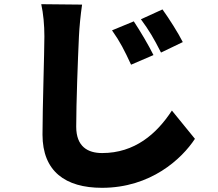

<svg xmlns="http://www.w3.org/2000/svg" viewBox="-20 -818 1040 917"><path d="M619 -716 515 -673C554 -618 574 -578 606 -509L713 -555C691 -600 649 -671 619 -716ZM756 -773 653 -726C692 -673 714 -636 749 -567L853 -617C831 -661 787 -730 756 -773ZM372 -796 177 -798C187 -753 192 -698 192 -644C192 -569 183 -301 183 -175C183 0 292 79 467 79C700 79 848 -59 911 -155L801 -290C728 -178 623 -87 468 -87C400 -87 344 -117 344 -213C344 -323 352 -539 357 -644C359 -688 365 -748 372 -796Z"/></svg>

Font: Source Han Sans HK Heavy
Style: Regular
Weight: 900
Designer: Ryoko NISHIZUKA 西塚涼子 (kana, bopomofo & ideographs); Paul D. Hunt (Latin, Greek & Cyrillic); Sandoll Communications 산돌커뮤니
Foundry: Adobe
Version: Version 2.000;hotconv 1.0.107;makeotfexe 2.5.65593